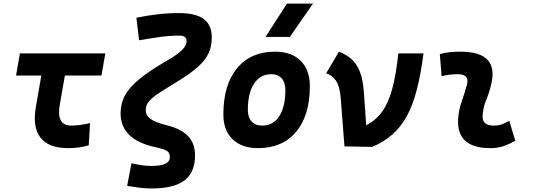

<svg xmlns="http://www.w3.org/2000/svg" viewBox="-20 -815 2970 1069"><path d="M359.9 9.8Q251 9.8 205.6 -48.3Q160.2 -106.4 179.7 -219.7L210 -394.5H69.3L90.8 -517.6H566.4L544.9 -394.5H341.3L313 -232.9Q292 -115.7 377 -115.7Q418.9 -115.7 481.4 -129.4L474.1 -5.9Q421.4 9.8 359.9 9.8Z M822.8 234.4Q795.9 234.4 764.6 231Q733.4 227.5 688 219.7L711.9 94.2Q748 102.1 773.7 105.5Q799.3 108.9 822.8 108.9Q871.6 108.9 898.7 97.4Q925.8 85.9 925.8 58.6Q925.8 37.1 911.1 26.4Q896.5 15.6 847.2 4.9Q651.4 -36.6 651.4 -184.1Q651.4 -239.3 676.5 -285.2Q701.7 -331.1 758.8 -377.2Q815.9 -423.3 911.6 -478.5Q968.3 -511.2 993.7 -536.9Q1019 -562.5 1019 -585Q1019 -616.7 980 -616.7Q923.3 -616.7 867.2 -608.6Q811 -600.6 754.4 -590.8L739.3 -716.3Q798.8 -728.5 857.9 -735.4Q917 -742.2 976.1 -742.2Q1070.3 -742.2 1114.7 -709Q1159.2 -675.8 1159.2 -605.5Q1159.2 -556.2 1140.6 -517.1Q1122.1 -478 1079.8 -440.9Q1037.6 -403.8 967.3 -360.8Q904.8 -322.8 866 -297.4Q827.1 -272 809.3 -250.7Q791.5 -229.5 791.5 -203.1Q791.5 -172.9 817.4 -153.3Q843.3 -133.8 909.2 -117.2Q989.7 -97.2 1027.8 -56.4Q1065.9 -15.6 1065.9 50.3Q1065.9 145 1006.8 189.7Q947.8 234.4 822.8 234.4Z M1417 9.8Q1325.7 9.8 1274.7 -39.8Q1223.6 -89.4 1223.6 -177.7Q1223.6 -342.8 1299.8 -435.1Q1376 -527.3 1511.7 -527.3Q1603 -527.3 1654.1 -476.6Q1705.1 -425.8 1705.1 -335Q1705.1 -172.4 1628.9 -81.3Q1552.7 9.8 1417 9.8ZM1440.4 -115.7Q1501 -115.7 1534.9 -168.2Q1568.8 -220.7 1568.8 -314Q1568.8 -355.5 1548.3 -378.7Q1527.8 -401.9 1490.7 -401.9Q1429.2 -401.9 1394.5 -349.4Q1359.9 -296.9 1359.9 -203.6Q1359.9 -162.1 1381.1 -138.9Q1402.3 -115.7 1440.4 -115.7ZM1458.5 -609.4 1577.6 -794.9H1722.7L1593.8 -609.4Z M1897.9 0 1876.5 -274.4Q1871.6 -335.4 1849.9 -366.7Q1828.1 -397.9 1795.9 -406.7L1867.2 -527.3Q1907.7 -511.7 1937 -485.8Q1966.3 -460 1983.9 -415Q2001.5 -370.1 2006.3 -296.9L2019 -117.7Q2073.2 -145 2108.4 -194.3Q2143.6 -243.7 2164.6 -322.8Q2185.5 -401.9 2197.8 -517.6H2337.9Q2322.8 -400.4 2300.3 -314.2Q2277.8 -228 2244.4 -167.2Q2210.9 -106.4 2163.8 -65.4Q2116.7 -24.4 2052.2 2.9Z M2815.4 -142.6 2849.1 -31.2Q2819.3 -14.2 2786.1 -2.2Q2752.9 9.8 2710 9.8Q2520.5 9.8 2530.8 -153.3Q2534.2 -205.6 2551.8 -253.9Q2569.3 -302.2 2580.1 -345.2Q2595.2 -401.9 2528.3 -401.9Q2481.9 -401.9 2439 -390.6L2428.7 -513.7Q2457.5 -522 2486.3 -524.7Q2515.1 -527.3 2543.9 -527.3Q2759.3 -527.3 2714.8 -345.2Q2703.6 -297.4 2687 -258.3Q2670.4 -219.2 2667 -172.4Q2663.1 -115.7 2729 -115.7Q2753.4 -115.7 2771.7 -121.8Q2790 -127.9 2815.4 -142.6Z"/></svg>

Font: Cascadia Code PL
Style: Bold Italic
Weight: 700
Italic angle: -10°
Monospace: yes
Designer: Aaron Bell
Foundry: Saja Typeworks
Version: Version 2404.023; ttfautohint (v1.8.4)